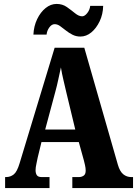

<svg xmlns="http://www.w3.org/2000/svg" viewBox="-20 -957 697 977"><path d="M6 0V-56H11Q33 -56 50 -69.5Q67 -83 80 -127L258 -714H409L580 -118Q590 -84 607.5 -70Q625 -56 648 -56H657V0H348V-56H382Q395 -56 405.5 -63Q416 -70 416 -89Q416 -102 412.5 -117Q409 -132 407 -140L381 -234H191L172 -156Q170 -144 165.5 -124.5Q161 -105 161 -91Q161 -75 167.5 -65.5Q174 -56 192 -56H232V0ZM210 -298H363L317 -489Q310 -520 302.5 -551Q295 -582 290 -614Q283 -583 276.5 -552Q270 -521 262 -492ZM389 -771Q367 -771 348.5 -780.5Q330 -790 314.5 -802.5Q299 -815 285.5 -824.5Q272 -834 258 -834Q243 -834 231 -817.5Q219 -801 217 -781H150Q152 -824 169 -859.5Q186 -895 212 -916Q238 -937 268 -937Q298 -937 320.5 -921Q343 -905 362 -889.5Q381 -874 398 -874Q411 -874 424 -890.5Q437 -907 439 -927H505Q504 -884 487 -848.5Q470 -813 444.5 -792Q419 -771 389 -771Z"/></svg>

Font: Noto Serif ExtraCondensed Black
Style: Regular
Weight: 900
Width: 2
Designer: Monotype Design Team
Foundry: Monotype Imaging Inc.
Version: Version 2.015; ttfautohint (v1.8.4.7-5d5b)